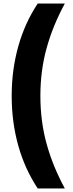

<svg xmlns="http://www.w3.org/2000/svg" viewBox="-20 -820 412 1084"><path d="M46 -279Q46 -425 83 -557.5Q120 -690 193 -800H346Q279 -677 243.5 -549.5Q208 -422 208 -279Q208 -134 243.5 -6.5Q279 121 346 244H193Q120 134 83 1.5Q46 -131 46 -279Z"/></svg>

Font: Noto Sans Malayalam ExtraCondensed Black
Style: Regular
Weight: 900
Width: 2
Designer: Jelle Bosma - Monotype Design Team
Foundry: Monotype Imaging Inc.
Version: Version 2.104; ttfautohint (v1.8.4.7-5d5b)